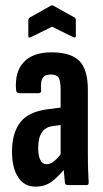

<svg xmlns="http://www.w3.org/2000/svg" viewBox="-20 -693 386 719"><path d="M233 0Q224 0 223 -10Q221 -27 219 -52.5Q217 -78 216 -98L207 -110V-358Q207 -390 199.5 -402Q192 -414 170 -414Q148 -414 139.5 -400.5Q131 -387 134 -355Q135 -344 124 -344H52Q41 -344 40 -358Q35 -424 69 -460.5Q103 -497 173 -497Q245 -497 277 -465Q309 -433 309 -357V-125Q309 -82 310 -55Q311 -28 312 -12Q313 0 305 0ZM113 6Q71 6 48 -29Q25 -64 25 -126Q25 -195 56 -235Q87 -275 159 -284L215 -291V-226L179 -221Q151 -218 137 -197.5Q123 -177 123 -139Q123 -110 131 -94Q139 -78 154 -78Q169 -78 184 -90.5Q199 -103 221 -133L229 -69Q196 -28 171 -11Q146 6 113 6ZM96 -554Q86 -549 86 -558V-615Q86 -624 91 -627L169 -671Q175 -675 181 -671L260 -627Q264 -624 264 -615V-558Q264 -550 254 -554L175 -593Z"/></svg>

Font: Sofia Sans Extra Condensed
Style: Bold
Weight: 700
Designer: Botio Nikoltchev, Ani Petrova
Foundry: lettersoup
Version: Version 4.101